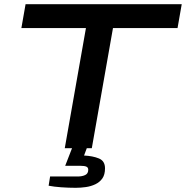

<svg xmlns="http://www.w3.org/2000/svg" viewBox="-20 -707 887 916"><path d="M289 0 390 -573H82L102 -687H847L827 -573H519L418 0ZM341 189Q307 189 272 186.5Q237 184 212 179L219 135H351Q372 135 386.5 128Q401 121 401 103Q401 92 392 88Q383 84 363 84H291L333 -24H403L381 35Q423 37 452 49Q481 61 481 96Q481 126 468.5 144Q456 162 435 172Q414 182 389.5 185.5Q365 189 341 189Z"/></svg>

Font: Archivo Expanded Medium
Style: Italic
Weight: 500
Width: 7
Italic angle: -10°
Designer: Hector Gatti
Foundry: Omnibus-Type
Version: Version 2.001